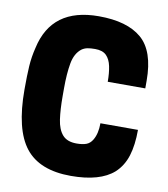

<svg xmlns="http://www.w3.org/2000/svg" viewBox="-88 -868 837 957"><g transform="rotate(10 330.0 -390.0)"><path d="M335 14Q176 14 104.5 -77Q33 -168 33 -370Q33 -441 36 -488.5Q39 -536 51 -584Q97 -794 335 -794Q479 -794 552 -731.5Q625 -669 625 -519V-480H435Q435 -524 428 -558Q421 -592 402 -611Q383 -630 345 -630Q322 -630 306.5 -627Q291 -624 278 -615Q245 -590 235.5 -537.5Q226 -485 226 -410V-370Q226 -303 233 -253.5Q240 -204 263.5 -177Q287 -150 335 -150Q365 -150 384 -157Q403 -164 415 -184Q435 -217 435 -270H625Q625 -193 608 -138.5Q591 -84 552 -48Q482 14 335 14Z"/></g></svg>

Font: Tanohe Sans Black
Style: Regular
Weight: 900
Designer: Village Type and Design LLC & Cristiano Sobral
Foundry: Cooper Hewitt Smithsonian Design Museum
Version: Version 1.00;March 11, 2020;FontCreator 12.0.0.2522 64-bit; 